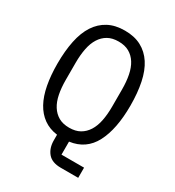

<svg xmlns="http://www.w3.org/2000/svg" viewBox="-206 -829 1011 1112"><g transform="rotate(30 300.0 -273.0)"><path d="M491 164H374Q315 164 287.5 131Q260 98 260 46V9Q207 2 168.5 -25.5Q130 -53 105 -98.5Q80 -144 68 -207.5Q56 -271 56 -349Q56 -434 70 -501.5Q84 -569 114 -615Q144 -661 190 -685.5Q236 -710 300 -710Q364 -710 410 -685.5Q456 -661 486 -615Q516 -569 530 -501.5Q544 -434 544 -349Q544 -192 495 -98.5Q446 -5 340 9V96H491ZM300 -61Q342 -61 371 -77.5Q400 -94 419 -124Q438 -154 446.5 -196.5Q455 -239 455 -292V-406Q455 -458 446.5 -501Q438 -544 419 -574Q400 -604 371 -620.5Q342 -637 300 -637Q258 -637 229 -620.5Q200 -604 181 -574Q162 -544 153.5 -501Q145 -458 145 -406V-292Q145 -239 153.5 -196.5Q162 -154 181 -124Q200 -94 229 -77.5Q258 -61 300 -61Z"/></g></svg>

Font: PlemolJP35 Console
Style: Regular
Weight: 400
Version: v2.0.3; ttfautohint (v1.8.4.7-5d5b-dirty) -l 6 -r 45 -G 200 